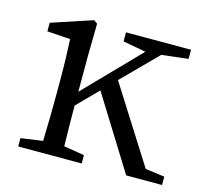

<svg xmlns="http://www.w3.org/2000/svg" viewBox="-82 -619 766 713"><g transform="rotate(15 300.5 -263.0)"><path d="M524 -42 339 -334 470 -466 572 -478V-513H322V-478L410 -462L208 -254V-388L210 -516L196 -526L39 -474V-441L128 -435C130 -388 132 -346 132 -282V-228C132 -177 131 -100 129 -44L45 -32V0H289V-32L210 -45C209 -91 208 -152 208 -201L286 -280L460 0H598V-32Z"/></g></svg>

Font: Source Han Serif AKR9
Style: Regular
Weight: 400
Designer: Ryoko NISHIZUKA 西塚涼子 (kana & ideographs); Frank Grießhammer (Latin, Greek & Cyrillic); Sandoll Communications 산돌커뮤니케이션, 
Foundry: Adobe Systems Incorporated
Version: Version 1.005;hotconv 1.0.107;makeotfexe 2.5.65593